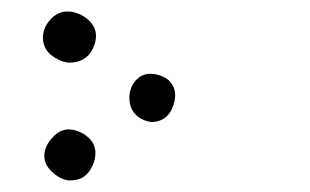

<svg xmlns="http://www.w3.org/2000/svg" viewBox="-20 -207 540 334"><path d="M57.1 64Q57.1 46.4 73.2 30.3Q85 18.1 99.6 18.1Q102.5 18.1 105.5 18.6Q122.6 21.5 135.3 33.7Q146 44.4 146 59.1Q146 69.8 141.1 81.1Q132.8 99.1 117.7 104.5Q109.4 106.9 99.6 106.9H99.1Q83 104.5 68.8 90.3Q57.1 78.6 57.1 64ZM205.1 -36.6Q205.1 -56.6 218.3 -69.3Q228 -78.6 241.7 -78.6Q246.6 -78.6 251.5 -77.6Q271 -73.2 278.8 -61Q284.7 -52.7 284.7 -41.5Q284.7 -36.6 283.7 -31.7Q280.3 -15.1 270.8 -5.4Q261.2 4.4 244.1 5.4Q226.1 2.9 215.6 -8.1Q205.1 -19 205.1 -36.6ZM69.8 -175.3Q82 -187 97.2 -187Q101.1 -187 105 -186.5Q124 -182.6 136.2 -169.9Q147 -158.7 147 -144.5Q147 -133.8 141.6 -122.6Q137.7 -114.7 132.8 -109.9Q120.6 -98.1 101.6 -98.1Q99.1 -98.1 97.7 -98.1Q82.5 -100.6 68.8 -111.3Q54.7 -123 54.7 -141.6Q54.7 -160.2 69.8 -175.3Z"/></svg>

Font: Bakudai
Style: Medium
Weight: 500
Version: Version 1.48